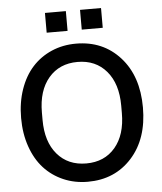

<svg xmlns="http://www.w3.org/2000/svg" viewBox="-58 -909 816 969"><g transform="rotate(-5 350.0 -424.0)"><path d="M348.1 9.8Q281.2 9.8 224.4 -14.9Q167.5 -39.6 126.7 -84.2Q85.9 -128.9 63 -194.8Q40 -260.7 40 -339.8Q40 -418.9 63 -484.9Q85.9 -550.8 126.7 -595.7Q167.5 -640.6 224.4 -665.3Q281.2 -689.9 348.1 -689.9Q484.9 -689.9 571 -594.5Q657.2 -499 657.2 -339.8Q657.2 -180.7 571 -85.4Q484.9 9.8 348.1 9.8ZM147 -320.8Q147 -210.4 201.4 -146.7Q255.9 -83 348.1 -83Q440.4 -83 494.6 -146.7Q548.8 -210.4 548.8 -320.8V-358.9Q548.8 -469.2 494.4 -533.2Q439.9 -597.2 348.1 -597.2Q255.9 -597.2 201.4 -533.2Q147 -469.2 147 -358.9ZM206.1 -757.8V-857.9H312V-757.8ZM383.8 -757.8V-857.9H490.2V-757.8Z"/></g></svg>

Font: TASA Orbiter Deck Medium
Style: Regular
Weight: 500
Designer: Weizhong Zhang
Version: Version 1.000;Glyphs 3.1.2 (3151)